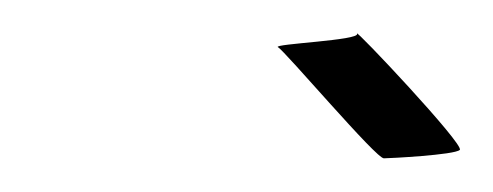

<svg xmlns="http://www.w3.org/2000/svg" viewBox="-20 -630 293 114"><path d="M145 -602C149 -600 204 -535 208 -536C211 -536 250 -538 253 -541C256 -544 190 -614 192 -610C194 -606 142 -604 145 -602Z"/></svg>

Font: Arrow
Style: Ita
Weight: 400
Version: Version 0.23